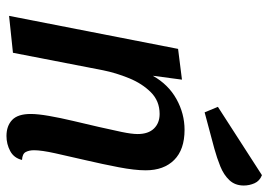

<svg xmlns="http://www.w3.org/2000/svg" viewBox="-138 -671 829 593"><g transform="rotate(90 276.5 -374.5)"><path d="M400 20Q369 20 350.5 2.5Q332 -15 332 -55Q332 -77 338 -111.5Q344 -146 353.5 -186Q363 -226 372 -265Q381 -304 387.5 -335.5Q394 -367 394 -385Q394 -418 377 -435.5Q360 -453 332 -453Q292 -453 265 -426Q238 -399 221.5 -358.5Q205 -318 197 -278L143 0L29 12L131 -510L226 -522L214 -432Q241 -480 286 -505Q331 -530 381 -530Q442 -530 474 -498Q506 -466 506 -410Q506 -376 496.5 -326.5Q487 -277 475 -225.5Q463 -174 453.5 -131Q444 -88 444 -65Q444 -50 449.5 -39.5Q455 -29 474 -28Q468 -3 446.5 8.5Q425 20 400 20ZM327 -592 310 -633 521 -769Q539 -762 546 -746Q553 -730 553 -713Q553 -686 536.5 -668.5Q520 -651 494 -640.5Q468 -630 439 -622Z"/></g></svg>

Font: Sansita Swashed
Style: Regular
Weight: 400
Designer: Pablo Cosgaya
Foundry: Omnibus-Type
Version: Version 1.003; ttfautohint (v1.8.3)